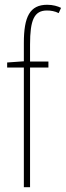

<svg xmlns="http://www.w3.org/2000/svg" viewBox="-20 -785 276 805"><path d="M183 -502V-527H106V-598C106 -701 123 -741 177 -741C193 -741 211 -738 226 -730L236 -752C222 -759 202 -765 178 -765C105 -765 80 -715 80 -605V-528L10 -523V-502H80V0H106V-502Z"/></svg>

Font: Noto Sans Gurmukhi UI ExtraCondensed Thin
Style: Regular
Weight: 100
Width: 2
Designer: Jelle Bosma - Monotype Design Team
Foundry: Monotype Imaging Inc.
Version: Version 2.004